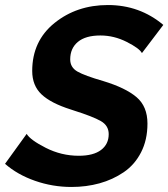

<svg xmlns="http://www.w3.org/2000/svg" viewBox="-41 -735 669 763"><path d="M-21 -84 65 -203Q79 -179 141 -147.5Q203 -116 272 -116Q330 -116 360.5 -139Q391 -162 391 -202Q391 -236 359.5 -254Q328 -272 252 -296Q244 -299 240 -300Q161 -325 124 -360Q87 -395 87 -453Q87 -572 175.5 -643.5Q264 -715 388 -715Q514 -715 608 -636L523 -524Q513 -543 462.5 -568.5Q412 -594 358 -594Q299 -594 268.5 -568.5Q238 -543 238 -499Q238 -467 267 -450.5Q296 -434 369 -413Q458 -386 501.5 -349Q545 -312 545 -244Q545 -179 519.5 -129.5Q494 -80 450.5 -50.5Q407 -21 354.5 -6.5Q302 8 243 8Q168 8 98 -16.5Q28 -41 -21 -84Z"/></svg>

Font: Raleway-v4020
Style: Bold Italic
Weight: 700
Italic angle: -12°
Designer: Matt McInerney, Pablo Impallari, Rodrigo Fuenzalida
Foundry: Matt McInerney, Pablo Impallari, Rodrigo Fuenzalida
Version: Version 4.020;PS 004.020;hotconv 1.0.88;makeotf.lib2.5.64775